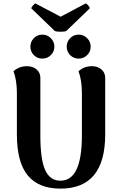

<svg xmlns="http://www.w3.org/2000/svg" viewBox="-20 -1103 716 1137"><path d="M373 -920Q364 -915 338.5 -915Q313 -915 304 -920L165 -1054Q166 -1059 174.5 -1069.5Q183 -1080 189 -1083L339 -1004L488 -1083Q495 -1080 503.5 -1069.5Q512 -1059 512 -1054ZM231 -756Q201 -756 180.5 -776.5Q160 -797 160 -827Q160 -856 180.5 -877Q201 -898 231 -898Q260 -898 281 -877Q302 -856 302 -827Q302 -797 281 -776.5Q260 -756 231 -756ZM446 -756Q416 -756 395.5 -776.5Q375 -797 375 -827Q375 -856 395.5 -877Q416 -898 446 -898Q475 -898 496 -877Q517 -856 517 -827Q517 -797 496 -776.5Q475 -756 446 -756ZM603 -641V-307Q603 14 338 14Q209 14 144.5 -64Q80 -142 80 -307V-551Q80 -628 60 -681Q93 -711 140 -711Q174 -711 196.5 -692Q219 -673 219 -641V-300Q219 -159 247.5 -96Q276 -33 338 -33Q465 -33 465 -300V-551Q465 -628 445 -681Q478 -711 524 -711Q558 -711 580.5 -692Q603 -673 603 -641Z"/></svg>

Font: Arima Koshi Bold
Style: Regular
Weight: 700
Designer: Joana Correia and Natanael Gama
Foundry: NDISCOVER
Version: Version 1.019;PS 001.019;hotconv 1.0.88;makeotf.lib2.5.64775